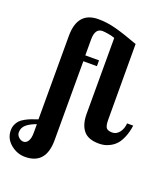

<svg xmlns="http://www.w3.org/2000/svg" viewBox="-271 -870 1082 1241"><g transform="rotate(20 269.5 -249.5)"><path d="M470.2 -680.2 471.2 -160.2Q471.2 -118.7 482.2 -104.7Q493.2 -90.8 522.9 -90.8Q551.8 -90.8 571.5 -116Q591.3 -141.1 594.2 -179.2H636.2Q629.9 -132.8 615 -97.7Q600.1 -62.5 582.5 -43.5Q564.9 -24.4 542.5 -12.7Q520 -1 502.4 2.4Q484.9 5.9 465.8 5.9Q392.1 5.9 359.6 -34.4Q327.1 -74.7 327.1 -148.9V-669.9Q308.1 -677.2 281.2 -681.6Q254.4 -686 241.2 -686Q189.9 -686 189.9 -609.9V-500H284.2V-460H190.9V83Q190.9 250 46.9 250Q-7.8 250 -52.5 212.9Q-97.2 175.8 -97.2 119.1Q-97.2 97.7 -89.4 79.8Q-81.5 62 -69.8 49.8Q-58.1 37.6 -37.6 26.4Q-17.1 15.1 1 8.3Q19 1.5 46.9 -7.8V-582Q46.9 -749 190.9 -749Q251.5 -749 314.9 -731.7Q378.4 -714.4 470.2 -680.2ZM-43.9 113.8Q-43.9 132.8 -28.6 147Q-13.2 161.1 4.9 161.1Q22.5 161.1 35.2 142.3Q47.9 123.5 47.9 83V24.9Q3.9 40.5 -20 61.3Q-43.9 82 -43.9 113.8Z"/></g></svg>

Font: Lobster Two
Style: Bold
Weight: 700
Designer: Pablo Impallari
Foundry: Pablo Impallari. www.impallari.com
Version: Version 1.006